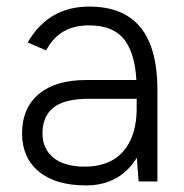

<svg xmlns="http://www.w3.org/2000/svg" viewBox="-20 -551 560 583"><path d="M395 -78V-278Q395 -378 361 -426Q327 -474 251 -474Q205 -474 173 -455.5Q141 -437 120 -398L64 -422Q96 -477 142.5 -504Q189 -531 251 -531Q355 -531 406.5 -468Q458 -405 458 -278V0H401ZM47 -146Q47 -223 98 -265.5Q149 -308 241 -308H396V-251H249Q176 -251 142.5 -224.5Q109 -198 109 -146Q109 -99 142.5 -72Q176 -45 237 -45Q287 -45 322 -65Q357 -85 376 -125Q395 -165 395 -222H432Q432 -115 381 -51.5Q330 12 241 12Q149 12 98 -30Q47 -72 47 -146Z"/></svg>

Font: 寒蝉端黑体 Light
Style: Regular
Weight: 300
Designer: ChillDuanSans {Warren2060}; 
Source Han Sans {Ryoko NISHIZUKA 西塚涼子 (kana, bopomofo & ideographs); Paul D. Hunt (Latin, G
Foundry: ChillType&Adobe
Version: Version 1.300;Glyphs 3.3 (3306)